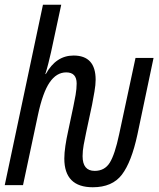

<svg xmlns="http://www.w3.org/2000/svg" viewBox="-20 -780 670 809"><path d="M371 9Q453 9 493.5 -44Q534 -97 559 -213L627 -536H551L482 -214Q464 -129 442.5 -94.5Q421 -60 379 -60Q328 -60 328 -122Q328 -144 332.5 -169Q337 -194 343 -222L368 -339Q373 -365 378 -394Q383 -423 383 -444Q383 -546 290 -546Q216 -546 173 -468H171Q178 -490 184 -514Q190 -538 195 -560L238 -760H161L0 0H77L140 -296Q160 -390 189 -432.5Q218 -475 259 -475Q303 -475 303 -428Q303 -406 298.5 -380Q294 -354 289 -331L267 -227Q260 -196 255.5 -165.5Q251 -135 251 -112Q251 9 371 9Z"/></svg>

Font: Noto Sans UI Condensed
Style: Italic
Weight: 400
Width: 3
Italic angle: -12°
Designer: Monotype Design Team
Foundry: Monotype Imaging Inc.
Version: Version 1.901